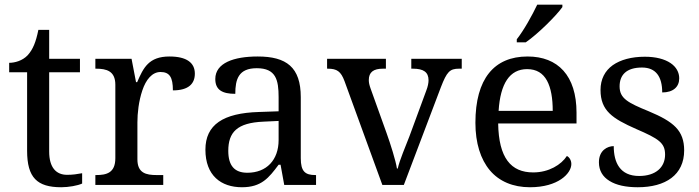

<svg xmlns="http://www.w3.org/2000/svg" viewBox="-20 -786 2972 816"><path d="M265.1 -43C218.8 -43 189 -73.7 189 -142.1V-479H319.8V-536.1H189V-659.2H143.1C132.8 -607.9 120.1 -575.7 97.2 -550.8C75.2 -527.8 43 -519 19 -519V-479H95.2V-145C95.2 -31.2 137.7 9.8 240.2 9.8C271.5 9.8 310.1 2.9 329.1 -5.9V-49.8C308.1 -45.9 289.1 -43 265.1 -43Z M673.8 0V-42H646C600.6 -42 564 -50.3 564 -108.9V-266.1C564 -304.7 569.3 -355.5 585 -401.9C600.1 -447.3 626.5 -480 662.1 -480C701.2 -480 714.8 -457 714.8 -401.9C782.7 -401.9 808.1 -431.2 808.1 -473.1C808.1 -519.5 772.9 -545.9 700.2 -545.9C612.3 -545.9 589.4 -498 563 -437H558.1L539.1 -536.1H385.3V-494.1H388.2C432.6 -494.1 470.2 -484.4 470.2 -425.8V-113.8C470.2 -51.3 433.1 -42 388.2 -42H385.3V0Z M950.2 -145C950.2 -184.1 959.5 -214.4 982.9 -234.9C1006.3 -255.4 1043.5 -266.6 1100.1 -269L1164.1 -272V-190.9C1164.1 -106 1112.8 -51.8 1031.2 -51.8C976.1 -51.8 950.2 -82.5 950.2 -145ZM853 -149.9C853 -40 919.4 9.8 1008.3 9.8C1091.3 9.8 1122.6 -30.3 1164.1 -85.9H1172.4L1188 0H1323.2V-42H1320.3C1276.4 -42 1258.3 -57.6 1258.3 -113.8V-373C1258.3 -500.5 1197.3 -545.9 1075.2 -545.9C974.1 -545.9 895 -518.6 895 -450.2C895 -403.8 924.8 -387.2 980 -387.2C980 -449.2 993.7 -496.1 1071.3 -496.1C1152.8 -496.1 1164.1 -446.3 1164.1 -373V-313L1081.1 -310.1C928.2 -305.7 853 -255.9 853 -149.9Z M1370.1 -494.1H1373C1412.1 -494.1 1428.7 -482.9 1444.3 -440.9L1605 0H1696.3L1854 -416C1878.9 -480.5 1891.6 -494.1 1930.2 -494.1H1942.4V-536.1H1728V-494.1H1735.4C1779.8 -494.1 1801.3 -479.5 1801.3 -444.8C1801.3 -433.6 1798.3 -418 1792 -401.9L1720.2 -207C1703.1 -162.1 1679.2 -107.9 1670.4 -69.8H1667C1662.1 -103 1639.2 -175.3 1623 -220.2L1555.2 -409.2C1549.8 -424.3 1547.4 -434.6 1547.4 -445.8C1547.4 -479 1566.9 -494.1 1607.4 -494.1H1620.1V-536.1H1370.1Z M2220.2 -492.2C2260.7 -492.2 2287.6 -474.6 2304.7 -443.4C2321.8 -412.1 2329.1 -367.7 2329.1 -314.9H2099.1C2106.4 -430.7 2146 -492.2 2220.2 -492.2ZM2000.5 -264.2C2000.5 -177.7 2022.5 -108.9 2062 -62C2101.6 -15.1 2160.2 9.8 2232.4 9.8C2352.1 9.8 2408.2 -48.8 2408.2 -88.9C2408.2 -106 2398.4 -119.1 2389.2 -123C2365.7 -86.4 2313 -53.2 2246.1 -53.2C2151.4 -53.2 2099.6 -114.7 2097.2 -261.2H2430.2V-307.1C2430.2 -464.8 2351.1 -545.9 2222.2 -545.9C2080.1 -545.9 2000.5 -451.2 2000.5 -264.2ZM2176.3 -606H2214.4C2266.1 -641.6 2343.8 -718.8 2370.1 -755.9V-766.1H2263.2C2242.7 -722.7 2206.5 -657.2 2176.3 -619.1Z M2690.4 9.8C2808.6 9.8 2887.7 -42.5 2887.7 -147C2887.7 -188.5 2876.5 -219.7 2852.1 -245.1C2827.6 -270.5 2790 -291 2737.3 -313C2647.9 -349.6 2613.3 -367.7 2613.3 -418.9C2613.3 -466.8 2641.6 -499 2708.5 -499C2767.6 -499 2794.4 -460 2794.4 -393.1C2840.8 -393.1 2866.7 -416.5 2866.7 -453.1C2866.7 -478 2854.5 -501.5 2829.6 -518.1C2804.7 -534.7 2768.1 -544.9 2720.7 -544.9C2664.1 -544.9 2617.2 -532.2 2584 -508.8C2550.8 -484.9 2532.2 -449.2 2532.2 -403.8C2532.2 -315.4 2583 -282.2 2683.6 -237.8C2779.8 -196.3 2806.6 -178.7 2806.6 -128.9C2806.6 -75.2 2767.1 -38.1 2696.3 -38.1C2615.2 -38.1 2588.4 -94.7 2588.4 -165C2562.5 -165 2525.4 -147.9 2525.4 -96.2C2525.4 -61 2541.5 -34.7 2570.3 -17.1C2599.1 1 2640.1 9.8 2690.4 9.8Z"/></svg>

Font: The Erased English
Style: Regular
Weight: 400
Designer: Monotype Design team + ligartures altered by 180 Amsterdam
Foundry: Monotype Imaging Inc.
Version: Version 1.030;Glyphs 3.1.2 (3151)